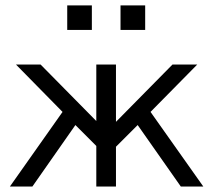

<svg xmlns="http://www.w3.org/2000/svg" viewBox="-20 -680 779 700"><path d="M16.1 0 208 -272 38.1 -444.8H127.9L331.1 -238.8V-444.8H402.8V-235.8L608.9 -444.8H699.2L528.8 -272L721.2 0H639.2L481.9 -224.1L402.8 -145V0H331.1V-147.9L254.9 -224.1L98.1 0ZM225.1 -570.8V-660.2H314.9V-570.8ZM419.4 -570.8V-660.2H509.3V-570.8Z"/></svg>

Font: CMU Sans Serif
Style: Medium
Weight: 500
Version: Version 0.7.0